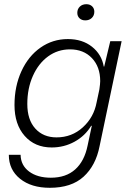

<svg xmlns="http://www.w3.org/2000/svg" viewBox="-20 -717 624 914"><path d="M22 20H78Q79 70 118.5 99.5Q158 129 222 129Q294 129 338 89.5Q382 50 397 -24L417 -118H414Q385 -70 335 -42.5Q285 -15 226 -15Q146 -15 97.5 -70Q49 -125 49 -217Q49 -306 82 -378Q115 -450 173 -490.5Q231 -531 303 -531Q372 -531 418 -494.5Q464 -458 474 -400H476L505 -521H559L454 -21Q436 71 378 124Q320 177 217 177Q129 177 75.5 134Q22 91 22 20ZM440 -230 453 -291Q457 -319 457 -331Q457 -399 417.5 -440.5Q378 -482 313 -482Q255 -482 209 -448.5Q163 -415 136.5 -355.5Q110 -296 110 -222Q110 -147 148 -105Q186 -63 249 -63Q322 -63 374.5 -111Q427 -159 440 -230ZM348 -656Q348 -674 360 -685.5Q372 -697 391 -697Q408 -697 418.5 -687Q429 -677 429 -661Q429 -643 417 -631.5Q405 -620 386 -620Q369 -620 358.5 -630Q348 -640 348 -656Z"/></svg>

Font: Mona Sans Light
Style: Italic
Weight: 300
Italic angle: -11.7°
Designer: Deni Anggara
Foundry: GitHub
Version: Version 2.000